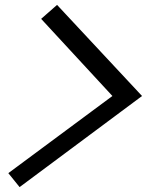

<svg xmlns="http://www.w3.org/2000/svg" viewBox="-20 -792 640 784"><path d="M60 -28 14 -85 439 -400 148 -715 213 -772 560 -400Z"/></svg>

Font: Victor Mono Thin Medium
Style: Italic
Weight: 500
Italic angle: -12°
Monospace: yes
Version: Version 1.561;gftools[0.9.30]